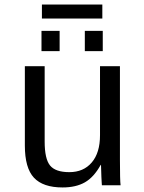

<svg xmlns="http://www.w3.org/2000/svg" viewBox="-20 -822 640 852"><path d="M178.2 -528.3V-193.4Q178.2 -117.2 202.1 -87.6Q226.1 -58.1 287.6 -58.1Q350.6 -58.1 387.2 -101.1Q423.8 -144 423.8 -222.2V-528.3H512.2V-112.8Q512.2 -20.5 515.1 0H432.1Q431.6 -2.4 431.2 -13.2Q430.7 -23.9 429.9 -37.8Q429.2 -51.8 428.2 -90.3H426.8Q396.5 -35.6 356.7 -12.9Q316.9 9.8 257.8 9.8Q170.9 9.8 130.6 -33.4Q90.3 -76.7 90.3 -176.3V-528.3ZM356.4 -595.2V-685.1H436V-595.2ZM164.1 -595.2V-685.1H244.6V-595.2ZM434.1 -739.7H166V-801.8H434.1Z"/></svg>

Font: Courier New
Style: Regular
Weight: 400
Designer: Steve Matteson
Foundry: Ascender Corporation
Version: Version 2.00.3